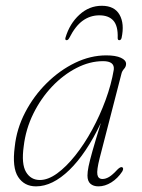

<svg xmlns="http://www.w3.org/2000/svg" viewBox="-20 -637 492 664"><path d="M324.5 -89.5Q314 -48 316.8 -33Q319.5 -18 334.5 -18Q345.5 -18 357.5 -25.2Q369.5 -32.5 386 -50.5Q397 -61.5 403 -58.5Q409 -54.5 402.5 -43.5Q387 -20 365 -6.2Q343 7.5 320.5 7.5Q303 7.5 292.8 -1.5Q282.5 -10.5 282.5 -30Q282.5 -42.5 286.2 -61.2Q290 -80 300 -115.5Q310 -151 329 -212Q278.5 -106 220 -49.2Q161.5 7.5 104.5 7.5Q64 7.5 42.8 -25Q21.5 -57.5 31 -129.5Q37.5 -191.5 67 -248.2Q96.5 -305 141.5 -349.5Q186.5 -394 239.8 -419.8Q293 -445.5 347.5 -445.5Q380 -445.5 398 -437.2Q416 -429 416 -416Q416 -406.5 409 -398.8Q402 -391 400 -382ZM62 -131Q53.5 -70 70 -42.2Q86.5 -14.5 118 -14.5Q146 -14.5 177.5 -37.2Q209 -60 240.2 -99.2Q271.5 -138.5 298.5 -188Q325.5 -237.5 345.2 -291.2Q365 -345 373.5 -396Q377 -425.5 336.5 -425.5Q290.5 -425.5 244.8 -402Q199 -378.5 160.2 -337.8Q121.5 -297 95.2 -243.8Q69 -190.5 62 -131ZM323.5 -584Q292 -584 266.2 -565.5Q240.5 -547 219.5 -505.5Q215.5 -498 210.5 -498Q204 -498 206.5 -507Q221 -555.5 254.8 -586.2Q288.5 -617 332 -617Q376 -617 393.5 -586Q411 -555 400.5 -506Q398.5 -498 392.5 -498Q387 -498 387 -505.5Q388.5 -547 372.2 -565.5Q356 -584 323.5 -584Z"/></svg>

Font: Fraunces 72pt Soft Thin
Style: Italic
Weight: 100
Italic angle: -16°
Version: Version 1.000;[0bf87f6ff]